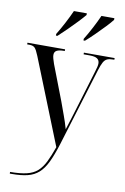

<svg xmlns="http://www.w3.org/2000/svg" viewBox="-106 -827 736 1126"><g transform="rotate(10 261.5 -264.0)"><path d="M35 228Q95 228 134 218.5Q173 209 197.5 187Q222 165 240 128.5Q258 92 277 38L74 -470Q60 -505 49.5 -515.5Q39 -526 18 -526H4V-536H228V-526H224Q195 -526 180.5 -518.5Q166 -511 166 -492Q166 -483 169.5 -470Q173 -457 179 -440L259 -232Q275 -187 288 -152Q301 -117 313 -75Q324 -109 335 -144.5Q346 -180 355 -210L424 -438Q435 -472 435 -488Q435 -507 421.5 -516.5Q408 -526 376 -526H340V-536H523V-526H516Q494 -526 480.5 -520Q467 -514 458 -497.5Q449 -481 439 -449L297 14Q276 82 255 126Q234 170 206.5 194.5Q179 219 140.5 228.5Q102 238 46 238H35ZM161 -616Q182 -650 203.5 -691Q225 -732 240 -766H317V-756Q303 -739 277 -711.5Q251 -684 222 -655.5Q193 -627 170 -606H161ZM325 -616Q346 -650 367.5 -691Q389 -732 404 -766H481V-756Q468 -739 442 -711.5Q416 -684 387 -655.5Q358 -627 334 -606H325Z"/></g></svg>

Font: Noto Serif Display SemiCondensed
Style: Regular
Weight: 400
Width: 4
Designer: Monotype Design Team
Foundry: Monotype Imaging Inc.
Version: Version 2.009